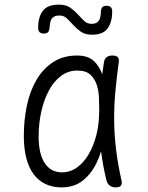

<svg xmlns="http://www.w3.org/2000/svg" viewBox="-20 -800 640 830"><path d="M246 10Q206 10 175.5 -5Q145 -20 124.5 -48Q104 -76 93.5 -117.5Q83 -159 83 -212Q83 -282 96.5 -345Q110 -408 138.5 -456Q167 -504 210.5 -532Q254 -560 313 -560Q360 -560 386 -536Q410 -513 422 -479Q425 -503 429 -528Q431 -545 440.5 -552.5Q450 -560 466 -560Q483 -560 489.5 -552.5Q496 -545 493 -528Q484 -463 478.5 -402Q473 -341 473.5 -280Q474 -219 481.5 -155.5Q489 -92 505 -21Q509 -6 503 2Q497 10 480.5 10Q464 10 454 2Q444 -6 440 -21Q424 -87 417 -146Q409 -119 397 -95Q375 -49 338 -19.5Q301 10 246 10ZM248 -55Q284 -55 313.5 -76.5Q343 -98 363.5 -133.5Q384 -169 396 -214Q406 -253 408 -294Q408 -309 409 -324Q409 -345 408 -367Q408 -401 399.5 -429.5Q391 -458 371.5 -476.5Q352 -495 314 -495Q275 -495 244 -472Q213 -449 191.5 -409Q170 -369 158.5 -317.5Q147 -266 147 -209Q147 -136 173 -95.5Q199 -55 248 -55ZM194 -679Q193 -667 187.5 -661Q182 -655 169 -655Q157 -655 151 -661Q145 -667 145 -680Q145 -727 165.5 -753.5Q186 -780 235 -780Q265 -780 283.5 -767Q302 -754 316.5 -738Q331 -722 344 -709.5Q357 -697 376 -697Q389 -697 397 -701.5Q405 -706 409 -713.5Q413 -721 414.5 -731Q416 -741 416 -751Q417 -763 422.5 -769Q428 -775 440 -775Q453 -775 459 -769Q465 -763 465 -750Q465 -705 445.5 -677.5Q426 -650 378 -650Q348 -650 329.5 -663Q311 -676 296.5 -692Q282 -708 269 -720.5Q256 -733 237 -733Q223 -733 214.5 -728.5Q206 -724 202 -716.5Q198 -709 196.5 -699Q195 -689 194 -679Z"/></svg>

Font: Maple Mono NL ExtraLight
Style: Regular
Weight: 275
Monospace: yes
Designer: subframe7536
Version: Version 7.000